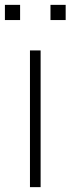

<svg xmlns="http://www.w3.org/2000/svg" viewBox="-40 -770 290 790"><path d="M-19.8 -750V-687.5H42.7V-750ZM167.7 -750V-687.5H230.2V-750ZM83.3 -562.5H127.1V0H83.3Z"/></svg>

Font: Manrope3 Thin
Style: Regular
Weight: 100
Width: 4
Designer: Mikhail Sharanda
Foundry: Mikhail Sharanda
Version: Version 3.000;PS 003.000;hotconv 1.0.88;makeotf.lib2.5.64775